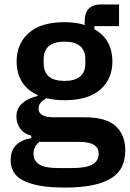

<svg xmlns="http://www.w3.org/2000/svg" viewBox="-20 -634 585 866"><path d="M545 44Q545 85 530.5 116.5Q516 148 483 169Q450 190 398 201Q346 212 271 212Q205 212 159 203.5Q113 195 83.5 179.5Q54 164 41 141Q28 118 28 89Q28 45 52.5 20.5Q77 -4 121 -11V-22Q89 -30 71.5 -53.5Q54 -77 54 -109Q54 -129 62 -144.5Q70 -160 83.5 -171Q97 -182 114 -189.5Q131 -197 150 -201V-205Q102 -227 78.5 -266Q55 -305 55 -357Q55 -437 110 -485.5Q165 -534 271 -534Q295 -534 318.5 -531Q342 -528 362 -521V-538Q362 -614 436 -614H517V-516H406V-502Q447 -479 467 -442Q487 -405 487 -357Q487 -278 432.5 -230Q378 -182 271 -182Q225 -182 191 -191Q176 -184 165 -172.5Q154 -161 154 -144Q154 -105 222 -105H362Q458 -105 501.5 -65.5Q545 -26 545 44ZM425 59Q425 34 405 20Q385 6 336 6H158Q131 26 131 60Q131 90 156 107Q181 124 241 124H305Q368 124 396.5 108Q425 92 425 59ZM271 -269Q365 -269 365 -349V-366Q365 -446 271 -446Q177 -446 177 -366V-349Q177 -269 271 -269Z"/></svg>

Font: IBM Plex Sans KR SemiBold
Style: Regular
Weight: 600
Designer: Mike Abbink; Paul van der Laan; Pieter van Rosmalen; Wujin Sim; Chorong Kim; Dohee Lee;
Foundry: Sandoll Inc.
Version: Version 1.000